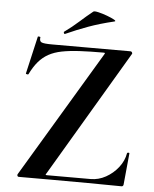

<svg xmlns="http://www.w3.org/2000/svg" viewBox="-55 -842 715 890"><g transform="rotate(5 302.5 -396.5)"><path d="M60 -13 411 -600Q414 -605 413.5 -606.5Q413 -608 406 -608Q344 -608 296.5 -605.5Q249 -603 213.5 -596Q178 -589 152 -574.5Q126 -560 106 -536.5Q86 -513 69 -478Q68 -476 62 -477Q56 -478 57 -481L97 -655Q98 -657 104 -656Q110 -655 109 -653Q106 -635 117 -630Q128 -625 166 -625Q226 -625 313 -625Q400 -625 531 -625Q536 -625 538.5 -620Q541 -615 538 -612L192 -27Q188 -22 189 -20.5Q190 -19 196 -19Q261 -19 314 -19Q367 -19 398 -19Q435 -19 468.5 -37.5Q502 -56 526 -86.5Q550 -117 556 -153Q557 -156 562 -156Q567 -156 567 -153L553 -8Q553 -5 551 -1.5Q549 2 544 2Q470 1 387.5 0.5Q305 0 222.5 0Q140 0 65 0Q61 0 59 -4.5Q57 -9 60 -13ZM222 -679Q218 -677 216 -682.5Q214 -688 217 -689Q253 -715 283 -742Q313 -769 343 -793Q347 -797 366.5 -792.5Q386 -788 407.5 -780Q429 -772 441.5 -765Q454 -758 444 -756Q377 -740 325 -721Q273 -702 222 -679Z"/></g></svg>

Font: Cormorant Light
Style: Bold
Weight: 700
Version: Version 4.000